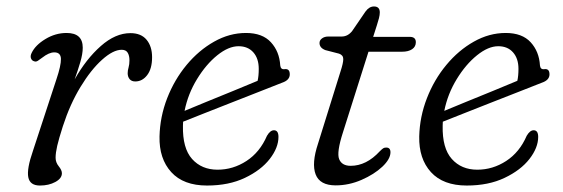

<svg xmlns="http://www.w3.org/2000/svg" viewBox="-20 -565 1742 594"><path d="M85.5 -375.5Q79 -377 76 -384.2Q73 -391.5 78 -401.5Q89.5 -425.5 120.5 -444.2Q151.5 -463 186 -463Q236 -463 236 -417.5Q236 -398.5 228.5 -373Q221 -347.5 211 -319.5Q246.5 -382.5 291.8 -422.5Q337 -462.5 383.5 -462.5Q416.5 -462.5 433.5 -442Q450.5 -421.5 450.5 -388Q450.5 -352.5 435.5 -332.8Q420.5 -313 398.5 -313Q387 -313 381 -320.2Q375 -327.5 375 -338.5Q375 -347 377.8 -356.5Q380.5 -366 380.5 -378.5Q380.5 -393 375 -402Q369.5 -411 356.5 -411Q330 -411 295.8 -380.2Q261.5 -349.5 229 -296Q196.5 -242.5 174.5 -174.5Q162 -135.5 157 -113.8Q152 -92 152 -77Q152 -62.5 161.8 -50.5Q171.5 -38.5 171.5 -29Q171.5 -13 151.2 -2Q131 9 103.5 9Q72.5 9 67.5 -16.8Q62.5 -42.5 82 -98.5L154.5 -319.5Q169 -362.5 168.5 -382.8Q168 -403 148 -403Q131.5 -403 110.5 -386.5Q103.5 -381 97.2 -377Q91 -373 85.5 -375.5Z M841.5 -141.5Q841.5 -108 814.5 -73.2Q787.5 -38.5 737.8 -14.8Q688 9 620.5 9Q547.5 9 509.8 -32.5Q472 -74 473.5 -143Q475 -204 497.2 -261.2Q519.5 -318.5 557.2 -364Q595 -409.5 642.5 -436.2Q690 -463 741 -463Q792 -463 818.2 -434.2Q844.5 -405.5 847 -362.5Q848.5 -349.5 860 -351Q876.5 -353.5 876.5 -335Q876.5 -317 852.5 -309Q820 -296 777.5 -279.5Q735 -263 690.8 -245.5Q646.5 -228 608.2 -213Q570 -198 546.5 -188.5Q546 -182.5 546 -176Q544.5 -106.5 574.2 -73.2Q604 -40 653 -40Q701 -40 742.5 -67Q784 -94 806 -145Q816 -162 827.5 -162Q841.5 -162 841.5 -141.5ZM718 -422Q687 -422 652.2 -394Q617.5 -366 589.5 -320.2Q561.5 -274.5 551 -222Q578.5 -233.5 618.2 -249.8Q658 -266 700.2 -283.2Q742.5 -300.5 777 -315Q780.5 -330 780.5 -352Q780.5 -384 763.8 -403Q747 -422 718 -422Z M1029 -399 986.5 -410Q968.5 -417 968.5 -432Q968.5 -440.5 976.2 -446.2Q984 -452 995.5 -452H1037Q1056 -452 1069.5 -469L1110.5 -529Q1122 -545 1137 -545Q1155 -545 1155 -526.5Q1155 -519 1152.5 -509Q1150 -499 1146 -487L1134.5 -451H1247.5Q1266.5 -451 1266.5 -434.5Q1266.5 -420.5 1255 -412.8Q1243.5 -405 1224 -405H1120L1041 -155.5Q1021 -93.5 1029.2 -72.8Q1037.5 -52 1065 -52Q1113.5 -52 1155 -97Q1162.5 -104.5 1166 -106.5Q1169.5 -108.5 1175 -108.5Q1188 -108.5 1188 -94Q1188 -73 1162.8 -49.2Q1137.5 -25.5 1098.5 -8.5Q1059.5 8.5 1018.5 8.5Q969.5 8.5 956.5 -25.5Q943.5 -59.5 964 -121L1033.5 -344Q1042 -370 1042 -382.2Q1042 -394.5 1029 -399Z M1645 -141.5Q1645 -108 1618 -73.2Q1591 -38.5 1541.2 -14.8Q1491.5 9 1424 9Q1351 9 1313.2 -32.5Q1275.5 -74 1277 -143Q1278.5 -204 1300.8 -261.2Q1323 -318.5 1360.8 -364Q1398.5 -409.5 1446 -436.2Q1493.5 -463 1544.5 -463Q1595.5 -463 1621.8 -434.2Q1648 -405.5 1650.5 -362.5Q1652 -349.5 1663.5 -351Q1680 -353.5 1680 -335Q1680 -317 1656 -309Q1623.5 -296 1581 -279.5Q1538.5 -263 1494.2 -245.5Q1450 -228 1411.8 -213Q1373.5 -198 1350 -188.5Q1349.5 -182.5 1349.5 -176Q1348 -106.5 1377.8 -73.2Q1407.5 -40 1456.5 -40Q1504.5 -40 1546 -67Q1587.5 -94 1609.5 -145Q1619.5 -162 1631 -162Q1645 -162 1645 -141.5ZM1521.5 -422Q1490.5 -422 1455.8 -394Q1421 -366 1393 -320.2Q1365 -274.5 1354.5 -222Q1382 -233.5 1421.8 -249.8Q1461.5 -266 1503.8 -283.2Q1546 -300.5 1580.5 -315Q1584 -330 1584 -352Q1584 -384 1567.2 -403Q1550.5 -422 1521.5 -422Z"/></svg>

Font: Fraunces 9pt SuperSoft Light
Style: Italic
Weight: 300
Italic angle: -16°
Version: Version 1.000;[b76b70a41]